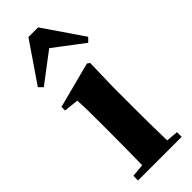

<svg xmlns="http://www.w3.org/2000/svg" viewBox="-275 -877 908 908"><g transform="rotate(-45 179.0 -423.0)"><path d="M37 0V-31L142 -41H220L329 -31V0ZM101 0Q102 -26 102.5 -68.5Q103 -111 103.5 -157Q104 -203 104 -238V-318Q104 -368 103.5 -401.5Q103 -435 101 -470L27 -478V-502L257 -562L270 -553L266 -392V-238Q266 -203 266.5 -157Q267 -111 268 -68.5Q269 -26 270 0ZM331 -627 137 -774H228L34 -627L14 -647L150 -846H215L351 -647Z"/></g></svg>

Font: Noto Serif TC ExtraLight Black
Style: Regular
Weight: 900
Version: Version 2.003-H1;hotconv 1.1.1;makeotfexe 2.6.0